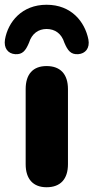

<svg xmlns="http://www.w3.org/2000/svg" viewBox="-56 -779 394 808"><path d="M8 -551C39 -549 52 -566 66 -599C78 -638 106 -657 140 -657C175 -657 203 -638 215 -599C229 -566 242 -549 273 -551C303 -553 323 -576 316 -613C301 -687 245 -759 140 -759C36 -759 -22 -687 -35 -613C-41 -576 -22 -553 8 -551ZM140 9C199 9 230 -26 230 -88V-404C230 -467 198 -501 140 -501C83 -501 52 -467 52 -404V-88C52 -26 83 9 140 9Z"/></svg>

Font: Nunito Black
Style: Regular
Weight: 900
Designer: Vernon Adams
Foundry: Vernon Adams
Version: Version 3.602